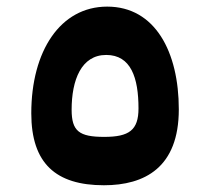

<svg xmlns="http://www.w3.org/2000/svg" viewBox="-20 -547 626 572"><path d="M289.6 4.9C411.1 4.9 512.7 -47.9 512.7 -221.2C512.7 -392.1 442.4 -527.3 299.3 -527.3C159.7 -527.3 73.2 -395 73.2 -209.5C73.2 -60.1 146.5 4.9 289.6 4.9ZM290.5 -139.2C215.8 -139.2 193.4 -156.2 193.4 -220.2C193.4 -308.6 222.2 -383.3 296.4 -383.3C370.1 -383.3 392.6 -315.4 392.6 -224.1C392.6 -159.2 364.7 -139.2 290.5 -139.2Z"/></svg>

Font: CaskaydiaCove Nerd Font
Style: Bold
Weight: 700
Designer: Aaron Bell
Foundry: Saja Typeworks
Version: Version 2111.1;Nerd Fonts 2.3.0